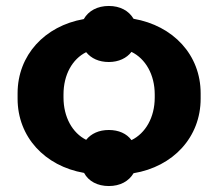

<svg xmlns="http://www.w3.org/2000/svg" viewBox="-20 -582 732 644"><path d="M262 -2C277 26 307 42 345 42C383 42 412 26 428 -1C561 -23 653 -122 653 -251V-269C653 -398 561 -496 428 -519C412 -546 383 -562 345 -562C307 -562 277 -546 261 -518C130 -495 39 -397 39 -269V-251C39 -123 130 -25 262 -2ZM269 -113C223 -136 193 -189 193 -255V-265C193 -332 223 -384 269 -407C286 -386 312 -374 345 -374C378 -374 405 -387 421 -408C468 -385 499 -332 499 -265V-255C499 -188 468 -135 421 -112C405 -134 378 -146 345 -146C312 -146 286 -134 269 -113Z"/></svg>

Font: Fixel Display Bold
Style: Bold
Weight: 700
Designer: AlfaBravo + MacPaw
Foundry: Kyrylo Tkachov, Marchela Mozhyna, Serhii Makarenko, Maria Weinstein, Zakhar Kryvoshyya
Version: Version 1.211